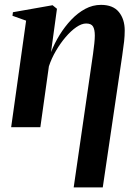

<svg xmlns="http://www.w3.org/2000/svg" viewBox="-20 -536 588 809"><path d="M290.5 253.5 372 -309Q375.5 -334 377.5 -353.5Q379.5 -373 379.5 -386Q379.5 -411.5 372 -424.2Q364.5 -437 343 -437Q324 -437 301.5 -421.5Q279 -406 256.8 -380Q234.5 -354 215.8 -322Q197 -290 186 -256.5L150 0H27L90 -449L32.5 -469.5L34.5 -484.5L201.5 -514L220 -499L195 -316.5Q209.5 -353.5 231.2 -388.8Q253 -424 280.2 -452.8Q307.5 -481.5 339 -498.5Q370.5 -515.5 405.5 -515.5Q456.5 -515.5 481 -485.2Q505.5 -455 505.5 -407.5Q505.5 -385 503 -362Q500.5 -339 495 -302L413 253.5Z"/></svg>

Font: Merriweather 144pt SemiBold
Style: Italic
Weight: 600
Italic angle: -7.8°
Version: Version 2.101